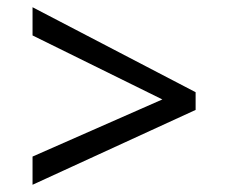

<svg xmlns="http://www.w3.org/2000/svg" viewBox="-20 -588 632 531"><path d="M70 -155 429 -313 70 -490V-568L521 -333V-284L70 -77Z"/></svg>

Font: lkorean85
Style: Book
Weight: 400
Designer: Jelle Bosma - Monotype Design Team
Foundry: Monotype Imaging Inc.
Version: Version 2.003